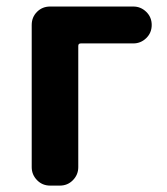

<svg xmlns="http://www.w3.org/2000/svg" viewBox="-20 -580 522 600"><path d="M136.7 0Q112.3 0 95.7 -17.1Q79.1 -34.2 79.1 -57.6V-502Q79.1 -526.4 95.7 -543Q112.3 -559.6 136.7 -559.6H396.5Q419.9 -559.6 437 -543Q454.1 -526.4 454.1 -502Q454.1 -477.5 437 -460.9Q419.9 -444.3 396.5 -444.3H232.4Q224.6 -444.3 224.6 -436.5V-57.6Q224.6 -34.2 208 -17.1Q191.4 0 167 0Z"/></svg>

Font: Gen Jyuu Gothic Bold
Style: Bold
Weight: 700
Designer: [Source Han Sans]
Ryoko NISHIZUKA  (kana & ideographs); Paul D. Hunt (Latin, Greek & Cyrillic); Wenlong ZHANG  (bopomofo
Version: Version 1.002.20150607